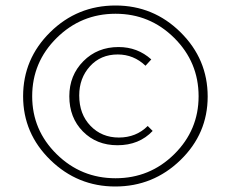

<svg xmlns="http://www.w3.org/2000/svg" viewBox="-20 -583 840 698"><path d="M399 95Q262 95 163 -1.5Q64 -98 64 -233Q64 -369 162.5 -466Q261 -563 400 -563Q538 -563 636.5 -465.5Q735 -368 735 -232Q735 -97 636 -1Q537 95 399 95ZM702 -233Q702 -357 613.5 -445Q525 -533 400 -533Q275 -533 186 -445Q97 -357 97 -233Q97 -110 186 -22.5Q275 65 400 65Q525 65 613.5 -22.5Q702 -110 702 -233ZM407 -55Q331 -55 281.5 -105Q232 -155 232 -233Q232 -309 283 -360.5Q334 -412 411 -412Q480 -412 530 -367L509 -344Q466 -385 408 -385Q346 -385 307 -342Q268 -299 268 -236Q268 -168 309 -125.5Q350 -83 412 -83Q475 -83 517 -125L535 -107Q486 -55 407 -55Z"/></svg>

Font: EauTestText Light
Style: Regular
Weight: 300
Designer: Christian Thalmann (Catharsis Fonts)
Version: Version 0.001;PS 000.001;hotconv 1.0.88;makeotf.lib2.5.64775